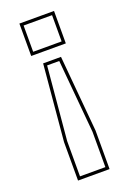

<svg xmlns="http://www.w3.org/2000/svg" viewBox="-139 -752 558 818"><g transform="rotate(-20 139.5 -343.0)"><path d="M61 -700H218V-553H61ZM75 -686V-567H204V-686ZM98 -506H179L210 -160.5V14H67V-160.5ZM111 -492 81 -160V0H196V-160L166 -492Z"/></g></svg>

Font: Tourney Expanded Thin
Style: Regular
Weight: 100
Width: 7
Designer: Tyler Finck
Foundry: Etcetera Type Co
Version: Version 1.010; ttfautohint (v1.8.3)